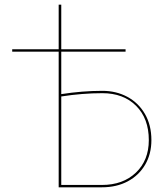

<svg xmlns="http://www.w3.org/2000/svg" viewBox="-20 -798 717 818"><path d="M625 -201Q625 -142 598.5 -96.5Q572 -51 524.5 -25.5Q477 0 414 0H230V-578H32V-588H230V-778H241V-588H515V-578H241V-397Q331 -411 416 -411Q475 -411 522.5 -385.5Q570 -360 597.5 -312.5Q625 -265 625 -201ZM614 -201Q614 -293 560 -347Q506 -401 416 -401Q331 -401 241 -387V-10H414Q504 -10 559 -62.5Q614 -115 614 -201Z"/></svg>

Font: Ysabeau Hairline
Style: Regular
Weight: 100
Designer: Christian Thalmann (Catharsis Fonts)
Version: Version 0.003